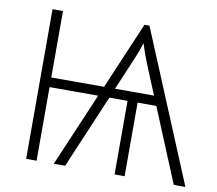

<svg xmlns="http://www.w3.org/2000/svg" viewBox="-79 -809 1019 902"><g transform="rotate(10 430.5 -358.5)"><path d="M660.2 -351.1H570.8V0H522.9V-351.1H436L287.1 0H232.9L382.8 -351.1H150.9V0H101.1V-713.9H150.9V-397H402.8L539.1 -716.8H563L860.8 0H805.2ZM455.1 -397H641.1L582 -540Q565.4 -581.5 549.8 -630.9Q542 -606 533.9 -584.7Q525.9 -563.5 455.1 -397Z"/></g></svg>

Font: JBL Sans
Style: Light
Weight: 300
Version: Version 1.10